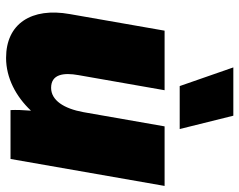

<svg xmlns="http://www.w3.org/2000/svg" viewBox="-100 -692 807 648"><g transform="rotate(90 304.0 -368.5)"><path d="M176 15C243 15 306 -18 354 -69C352 -46 351 -18 352 0H517L608 -520H407L359 -246C347 -180 319 -137 277 -137C231 -137 225 -179 234 -229L285 -520H84L28 -200C5 -71 60 15 176 15ZM271 -571H416L371 -752H208Z"/></g></svg>

Font: Fixel Text 20240404 Black
Style: Italic
Weight: 900
Width: 4
Italic angle: -10°
Designer: AlfaBravo + MacPaw
Foundry: Kyrylo Tkachov, Marchela Mozhyna, Serhii Makarenko, Maria Weinstein, Zakhar Kryvoshyya
Version: Version 1.211;Glyphs 3.2 (3225)